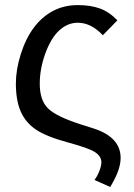

<svg xmlns="http://www.w3.org/2000/svg" viewBox="-20 -558 522 750"><path d="M284.2 -469.2Q244.1 -469.2 211.7 -439.5Q179.2 -409.7 157.2 -349.6Q135.3 -289.6 135.3 -230.5Q135.3 -167.5 166.7 -135.5Q198.2 -103.5 293.5 -72.8L347.2 -55.7Q451.2 -21.5 451.2 59.1Q451.2 80.6 442.4 107.2Q433.6 133.8 410.6 172.4L349.1 145Q360.4 129.9 368.2 109.9Q376 89.8 376 76.2Q376 52.7 351.6 36.6Q327.1 20.5 247.6 -1Q160.6 -24.4 120.1 -52Q79.6 -79.6 60.8 -122.8Q42 -166 42 -231.9Q42 -286.1 61.3 -346.9Q80.6 -407.7 112.1 -450Q143.6 -492.2 186.8 -515.1Q230 -538.1 284.2 -538.1Q333.5 -538.1 370.1 -524.9Q406.7 -511.7 438.5 -478.5L381.8 -420.4Q335.4 -469.2 284.2 -469.2Z"/></svg>

Font: Arial
Style: Regular
Weight: 400
Designer: Steve Matteson
Foundry: Ascender Corporation
Version: Version 2.00.3